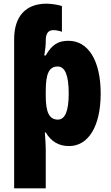

<svg xmlns="http://www.w3.org/2000/svg" viewBox="-20 -785 602 1045"><path d="M233 -765C123 -765 57 -699 57 -572V240H229V29C229 6 227 -26 224 -64H229C258 -16 298 10 356 10C458 10 528 -93 528 -276C528 -457 459 -563 353 -563C297 -563 263 -543 229 -483H221C226 -514 229 -538 229 -558V-565C229 -603 243 -621 270 -621C287 -621 304 -617 317 -612V-752C301 -758 261 -765 233 -765ZM294 -423C334 -423 354 -375 354 -276C354 -180 334 -134 295 -134C247 -134 229 -176 229 -263V-290C229 -384 247 -423 294 -423Z"/></svg>

Font: Noto Sans Condensed Black
Style: Regular
Weight: 900
Width: 3
Designer: Monotype Design Team
Foundry: Monotype Imaging Inc.
Version: Version 2.013